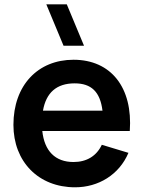

<svg xmlns="http://www.w3.org/2000/svg" viewBox="-20 -822 642 858"><path d="M315.5 15C419.5 15 512.5 -41 554 -139L435 -175C411.5 -125 367.5 -98 308.5 -98C226.5 -98 178.5 -147.5 169 -236.5H560C574 -431 476 -555 308.5 -555C149.5 -555 40 -441 40 -264C40 -100 151.5 15 315.5 15ZM172 -327.5C186 -407.5 232.5 -449.5 313.5 -449.5C388 -449.5 427.5 -412 438 -327.5ZM187 -802.5 264 -617.5H355.5L278.5 -802.5Z"/></svg>

Font: Manrope
Style: Bold
Weight: 700
Designer: Mikhail Sharanda
Foundry: Mikhail Sharanda
Version: Version 4.505;FEAKit 1.0